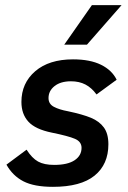

<svg xmlns="http://www.w3.org/2000/svg" viewBox="-20 -712 495 744"><path d="M5 -74 83 -132Q104 -99 127.5 -86Q151 -73 190 -73Q242 -73 269 -91Q296 -109 296 -139Q296 -163 270.5 -174Q245 -185 181 -198Q117 -211 90 -240.5Q63 -270 63 -317Q63 -390 116.5 -436Q170 -482 263 -482Q329 -482 371.5 -461Q414 -440 432 -403L354 -346Q335 -372 311 -384.5Q287 -397 255 -397Q215 -397 191.5 -378.5Q168 -360 168 -332Q168 -309 189 -298Q210 -287 243 -281Q300 -269 332.5 -255.5Q365 -242 382.5 -218Q400 -194 400 -153Q400 -75 346.5 -31.5Q293 12 185 12Q112 12 70.5 -9.5Q29 -31 5 -74ZM336 -692H451L317 -539H229Z"/></svg>

Font: KoHo SemiBold
Style: Italic
Weight: 600
Italic angle: -10°
Version: Version 1.000; ttfautohint (v1.6)